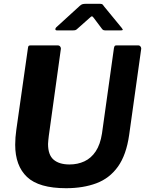

<svg xmlns="http://www.w3.org/2000/svg" viewBox="-20 -981 764 1011"><path d="M660 -270Q645 -165 601 -103.5Q557 -42 487.5 -16Q418 10 328 10Q185 10 122.5 -49Q60 -108 60 -219Q60 -238 61.5 -257.5Q63 -277 66 -298L127 -727Q128 -737 131 -739.5Q134 -742 141 -742H284Q293 -742 297.5 -735Q302 -728 300 -720L237 -266Q236 -254 234.5 -243.5Q233 -233 233 -223Q233 -165 262.5 -140Q292 -115 346 -115Q389 -115 424.5 -131.5Q460 -148 484 -184Q508 -220 517 -278L580 -728Q582 -737 584.5 -739.5Q587 -742 594 -742H708Q716 -742 720.5 -735Q725 -728 723 -720L660 -270ZM514 -833 475 -885Q468 -895 464 -895Q460 -895 450 -885L388 -830Q382 -824 377 -822.5Q372 -821 364 -821H280Q272 -821 271.5 -826.5Q271 -832 276 -837L401 -951Q409 -958 416 -959.5Q423 -961 435 -961H507Q517 -961 521.5 -956Q526 -951 529 -946L621 -834Q628 -825 626 -823Q624 -821 614 -821H534Q526 -821 522 -824Q518 -827 514 -833Z"/></svg>

Font: Libre Franklin
Style: Bold Italic
Weight: 700
Italic angle: -8°
Designer: Pablo Impallari, Rodrigo Fuenzalida, Nhung Nguyen
Foundry: Impallari Type
Version: Version 3.000